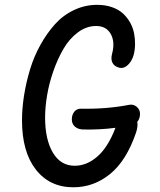

<svg xmlns="http://www.w3.org/2000/svg" viewBox="-20 -762 660 794"><path d="M283.5 12.5Q185.5 12.5 128.2 -60.8Q71 -134 71 -264.5Q71 -314 79.5 -367.5Q88 -421 104.2 -474.8Q120.5 -528.5 147 -576.2Q173.5 -624 206.8 -661.2Q240 -698.5 285.5 -720.2Q331 -742 382 -742Q416 -742 443.5 -732.2Q471 -722.5 488.8 -706Q506.5 -689.5 518.2 -668.5Q530 -647.5 534.5 -624Q539 -600.5 538.5 -577.5Q538 -554.5 532.5 -534Q525.5 -509.5 509 -493.5Q492.5 -477.5 473.5 -482Q453 -487 445.2 -502.2Q437.5 -517.5 443.5 -539.5Q456.5 -588.5 438 -621.5Q419.5 -654.5 377.5 -654.5Q337.5 -654.5 302.2 -628.2Q267 -602 242.8 -560.5Q218.5 -519 200.8 -468.2Q183 -417.5 174.8 -368Q166.5 -318.5 166.5 -276.5Q166.5 -184.5 198.8 -130.5Q231 -76.5 289 -76.5Q339 -76.5 383 -115Q427 -153.5 457.5 -233.5Q394.5 -225 323.5 -226.5Q303 -227 290 -238.2Q277 -249.5 277 -268.5Q277 -287 287.2 -300Q297.5 -313 316 -312.5Q421.5 -310.5 514 -328.5Q531.5 -332 545.2 -320.5Q559 -309 559 -291Q559 -271 547.5 -258Q551.5 -240 542 -212Q502.5 -97 435 -42.2Q367.5 12.5 283.5 12.5Z"/></svg>

Font: Monaspace Radon
Style: Regular
Weight: 400
Designer: Riley Cran & the Lettermatic Team
Foundry: Lettermatic
Version: Version 1.000 (Monaspace Radon)